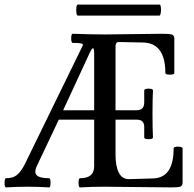

<svg xmlns="http://www.w3.org/2000/svg" viewBox="-22 -813 844 836"><path d="M317 -745Q310 -745 310 -769Q310 -793 317 -793H673Q677 -793 678.5 -781Q680 -769 678 -757Q676 -745 672 -745ZM4 3Q-2 3 -2 -17Q-2 -37 4 -37Q34 -37 51 -50.5Q68 -64 84 -94L337 -612Q339 -615 339 -617Q339 -619 337.5 -621Q336 -623 333 -623.5Q330 -624 324 -625Q318 -626 311.5 -626Q305 -626 295 -626Q288 -626 288 -646Q288 -666 295 -666Q378 -663 434 -663Q476 -663 560.5 -664.5Q645 -666 687 -666Q718 -666 727.5 -662Q737 -658 737 -645V-495Q737 -488 717.5 -488Q698 -488 698 -495Q698 -627 599 -628L495 -630Q481 -630 481 -611V-333H573Q606 -333 606 -367V-419Q606 -427 625 -427Q644 -427 644 -419Q642 -378 642 -317Q642 -255 644 -214Q644 -207 625 -207Q606 -207 606 -214V-261Q606 -292 573 -292H481V-140Q481 -88 496 -60Q511 -32 541 -33L642 -36Q734 -37 734 -166Q734 -175 753.5 -174.5Q773 -174 773 -166V-19Q773 -5 764.5 -1Q756 3 727 3Q678 3 580 1.5Q482 0 432 0Q378 0 327 3Q320 3 320 -17Q320 -37 327 -37Q388 -37 388 -89V-292H234L136 -85Q126 -60 139.5 -48.5Q153 -37 192 -37Q198 -37 198 -17Q198 3 192 3Q144 0 98 0Q50 0 4 3ZM253 -333H388V-579Q388 -594 386 -599.5Q384 -605 380.5 -602Q377 -599 371 -588Z"/></svg>

Font: Junicode Cond Medium
Style: Regular
Weight: 500
Width: 3
Designer: Peter S. Baker
Version: Version 2.201